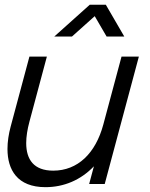

<svg xmlns="http://www.w3.org/2000/svg" viewBox="-20 -780 634 814"><path d="M381.6 -711.5 432 -625H507L428.6 -760H360.6L210 -625H285ZM495.2 -540 418 -252C385.3 -130 309.6 -56.5 205.6 -56.5C124 -56.5 91.1 -102.9 91.1 -173.5C91.1 -200.7 96 -231.4 104.9 -264.5L178.7 -540H104.7L25.1 -243C16.7 -211.6 11.7 -179.2 11.7 -148.5C11.7 -60.7 52.8 13.5 172.9 13.5C250.4 13.5 322.4 -16.5 378.1 -75L358 0H424L568.7 -540Z"/></svg>

Font: Manrope
Style: RegularItalic
Weight: 400
Italic angle: -15°
Designer: Mikhail Sharanda
Foundry: Mikhail Sharanda
Version: Version 4.502;hotconv 1.0.109;makeotfexe 2.5.65596